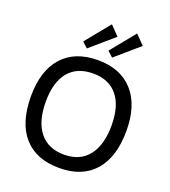

<svg xmlns="http://www.w3.org/2000/svg" viewBox="-169 -1082 1077 1215"><g transform="rotate(20 369.5 -474.5)"><path d="M240.2 -794.9 374 -959 434.1 -897 276.9 -761.2ZM410.2 -794.9 543.9 -959 604 -897 446.8 -761.2ZM690.9 -356.9Q690.9 -180.2 607.9 -85.2Q524.9 9.8 370.1 9.8Q214.4 9.8 131.1 -84.7Q47.9 -179.2 47.9 -356.9Q47.9 -528.8 131.8 -622.3Q215.8 -715.8 370.1 -715.8Q522.9 -715.8 606.9 -621.8Q690.9 -527.8 690.9 -356.9ZM147.9 -356.9Q147.9 -223.1 205.6 -151.6Q263.2 -80.1 370.1 -80.1Q477.1 -80.1 533.9 -152.1Q590.8 -224.1 590.8 -356.9Q590.8 -486.8 533.9 -556.4Q477.1 -626 370.1 -626Q262.2 -626 205.1 -556.9Q147.9 -487.8 147.9 -356.9Z"/></g></svg>

Font: Sarala
Style: Regular
Weight: 400
Designer: Andres Torresi
Foundry: Huerta Tipografica
Version: Version 1.004;PS 001.003;hotconv 1.0.70;makeotf.lib2.5.58329